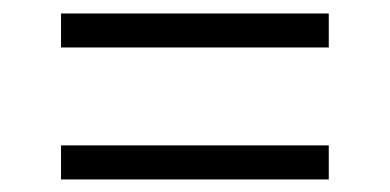

<svg xmlns="http://www.w3.org/2000/svg" viewBox="-20 -477 593 292"><path d="M480 -404.8H72.8V-456.5H480ZM480 -204.1H72.8V-255.9H480Z"/></svg>

Font: Roboto Light
Style: Regular
Weight: 300
Designer: Google
Version: Version 2.134; 2016; ttfautohint (v1.6)